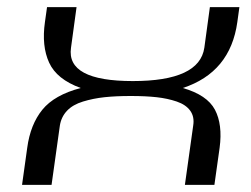

<svg xmlns="http://www.w3.org/2000/svg" viewBox="-20 -520 706 540"><path d="M653.3 -500 647.5 -458Q627.9 -316.4 494.1 -272.5Q562.5 -252.9 584.5 -211.4Q606.4 -169.9 597.7 -104.5L583 0H500L523.4 -167Q527.3 -191.4 515.1 -208.5Q502.9 -225.6 477.1 -234.4Q451.2 -243.2 420.4 -246.6Q389.6 -250 347.7 -250Q305.7 -250 273.9 -246.6Q242.2 -243.2 213.4 -234.4Q184.6 -225.6 168.5 -208.5Q152.3 -191.4 148.4 -167L125 0H42L56.6 -104.5Q65.4 -169.9 99.1 -211.4Q132.8 -252.9 207 -272.5Q139.6 -296.9 118.2 -343.8Q96.7 -390.6 106.4 -458L112.3 -500H195.3L179.7 -385.7Q166 -292 353.5 -292Q541 -292 554.7 -385.7L570.3 -500Z"/></svg>

Font: okolaks
Style: RegularItalic
Weight: 500
Italic angle: -8°
Version: Version 000.6.0